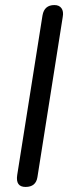

<svg xmlns="http://www.w3.org/2000/svg" viewBox="-20 -732 281 759"><path d="M81 7Q41 7 48 -40L148 -671Q155 -712 195 -712Q214 -712 223 -699.5Q232 -687 228 -665L128 -32Q122 7 81 7Z"/></svg>

Font: Nunito
Style: Italic
Weight: 400
Italic angle: -9°
Designer: Vernon Adams
Foundry: Vernon Adams
Version: Version 3.601; ttfautohint (v1.8.2.53-6de2)